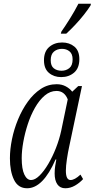

<svg xmlns="http://www.w3.org/2000/svg" viewBox="-20 -996 506 1026"><path d="M125 10Q77 10 55 -35Q33 -80 33 -150Q33 -198 44 -252Q55 -306 76.5 -358Q98 -410 128.5 -452.5Q159 -495 197.5 -520.5Q236 -546 283 -546Q310 -546 331.5 -534.5Q353 -523 366 -506L398 -536H418L349 -209Q343 -182 337.5 -145.5Q332 -109 332 -84Q332 -34 357 -34Q379 -34 410 -63L424 -39Q406 -19 381 -4.5Q356 10 329 10Q301 10 286.5 -11Q272 -32 272 -69Q272 -91 275 -109Q278 -127 281 -144H277Q210 10 125 10ZM146 -34Q167 -34 191 -57.5Q215 -81 238 -120Q261 -159 279 -205Q297 -251 307 -297L342 -465Q324 -510 282 -510Q248 -510 219 -485.5Q190 -461 167 -420.5Q144 -380 128.5 -332.5Q113 -285 104.5 -237.5Q96 -190 96 -151Q96 -93 110 -63.5Q124 -34 146 -34ZM307 -584Q268 -584 241.5 -606.5Q215 -629 215 -674Q215 -721 243 -745Q271 -769 312 -769Q351 -769 377.5 -747Q404 -725 404 -680Q404 -632 376 -608Q348 -584 307 -584ZM309 -618Q333 -618 350.5 -632Q368 -646 368 -679Q368 -708 351.5 -721.5Q335 -735 311 -735Q286 -735 268.5 -720.5Q251 -706 251 -674Q251 -644 267.5 -631Q284 -618 309 -618ZM305 -816 308 -827Q329 -857 354 -897Q379 -937 399 -976H466L464 -967Q451 -946 429 -918Q407 -890 381.5 -863Q356 -836 334 -816Z"/></svg>

Font: Noto Serif ExtraCondensed Light
Style: Italic
Weight: 300
Width: 2
Italic angle: -12°
Designer: Monotype Design Team
Foundry: Monotype Imaging Inc.
Version: Version 2.014; ttfautohint (v1.8.4.7-5d5b)